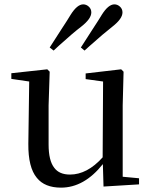

<svg xmlns="http://www.w3.org/2000/svg" viewBox="-20 -846 698 881"><path d="M260 15Q185 15 149 -30Q109 -78 110 -186L114 -472L32 -484V-510L197 -528L208 -517L203 -362V-183Q203 -109 229 -76Q252 -45 301 -45Q380 -45 451 -124L453 -472L373 -483V-509L536 -528L547 -517L543 -362V-35L618 -28V0L455 10L452 -93Q366 15 260 15ZM226 -614 208 -628Q226 -657 262 -712Q291 -756 304 -778Q334 -826 362 -826Q376 -826 387.5 -815.5Q399 -805 399 -789Q399 -760 353 -724Q315 -695 252 -638Q235 -622 226 -614ZM368 -614 351 -628Q369 -657 405 -712Q434 -756 447 -778Q477 -826 505 -826Q519 -826 530.5 -815.5Q542 -805 542 -789Q542 -760 496 -724Q456 -693 389 -633Q375 -620 368 -614Z"/></svg>

Font: GenRyuMin TW M
Style: Regular
Weight: 500
Version: Version 1.501;PS 1;hotconv 16.6.51;makeotf.lib2.5.65220